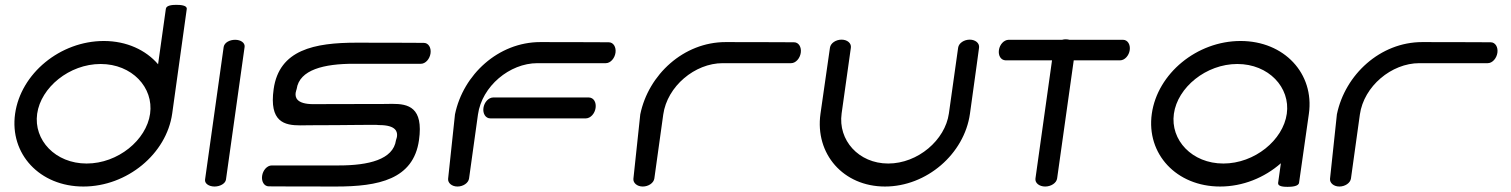

<svg xmlns="http://www.w3.org/2000/svg" viewBox="-20 -750 6077 772"><path d="M688.2 -730.5C672.8 -730.4 648.9 -728.8 646.9 -714.7L615.6 -491.6C566.7 -548.7 489.1 -585.2 397.6 -585.2C222 -585.2 63.4 -454.3 40.7 -292.6C18 -130.9 139.7 0 315.3 0C491 0 649.6 -131.3 672.4 -293.5L730.9 -713.7C733 -728.8 705.5 -730.6 688.2 -730.5ZM384.6 -492.7C510.4 -492.7 598.4 -398.4 583.5 -292.6C568.6 -186.8 454.2 -92.5 328.3 -92.5C202.5 -92.5 114.6 -186.8 129.4 -292.6C144.3 -398.4 258.7 -492.7 384.6 -492.7Z M963.6 -561.9C965.3 -577.8 948.2 -590 925.5 -590C903.3 -590 882.6 -578.9 879.4 -561.6C879.4 -561.2 804.5 -28.1 804.5 -28C802.2 -12.2 820 0 842.6 0C865.1 0 886.3 -12 888.6 -28Z M1241 -331.2C1169.4 -331 1166.4 -360.7 1168.9 -377.6C1170.1 -385.6 1172.4 -389 1172.8 -392C1183.8 -470.1 1283.6 -493.6 1402.2 -493.6C1513.7 -493.6 1672.2 -493.5 1672.2 -493.5C1691.1 -493.5 1708 -513.1 1711.1 -535.6C1714.3 -558.1 1702.9 -577.6 1684.1 -577.6C1684.1 -577.6 1575.7 -578.4 1414.1 -578.4C1243.9 -578.4 1102.6 -550.1 1080.3 -391.7C1061.7 -259.3 1123.7 -245.9 1187.5 -245.9C1200.7 -245.9 1213.9 -246.4 1226.5 -246.4C1380.5 -246.4 1495.1 -249.5 1503.2 -247.1L1504 -247.1C1575 -247.2 1578.5 -218.1 1576.2 -201.2C1575 -193 1572.6 -189.4 1572.2 -186.3C1561.2 -108.2 1461.4 -84.8 1342.8 -84.8C1231.3 -84.8 1072.8 -84.8 1072.8 -84.8C1053.9 -84.8 1037 -65.3 1033.9 -42.8C1030.7 -20.2 1042.1 -0.7 1060.9 -0.7C1060.9 -0.7 1169.3 0 1330.9 0C1501.1 0 1642.4 -28.2 1664.7 -186.7C1683.3 -319.1 1621.3 -332.5 1557.5 -332.4C1544.3 -332.4 1531.1 -331.9 1518.5 -331.9C1355.7 -331.9 1241 -331.2 1241 -331.2Z M2374.8 -316C2377.9 -338.2 2367.7 -357.4 2347.8 -358.1C2347.4 -358.2 1963.5 -358.1 1963.4 -358.1C1944.2 -358.1 1927 -338.6 1923.8 -316C1920.7 -293.5 1932.2 -274 1951.6 -274H2336C2354.7 -274.5 2371.6 -293.4 2374.8 -316ZM1866.7 -37.3C1870 -61.8 1887.2 -185.6 1901.8 -289.5C1917.8 -403.3 2029.2 -496 2140.8 -496C2255.4 -496 2415.9 -496 2415.9 -496C2434.8 -496 2451.6 -515.5 2454.8 -538C2458 -560.5 2446.6 -580 2427.7 -580C2427.7 -580 2318.8 -580.8 2152.7 -580.8C1983.7 -580.8 1842.5 -449.9 1809.5 -290.6L1809.4 -290.4L1809.4 -290.1C1809.3 -289.4 1782.7 -39.6 1781.8 -31.3C1780.1 -14.8 1796.4 0 1819.4 0C1842 0 1863.3 -13.9 1866 -32.3C1866.2 -34 1866.4 -35.6 1866.7 -37.3Z M2611.7 -37.3C2615 -61.8 2632.2 -185.6 2646.8 -289.5C2662.8 -403.3 2774.2 -496 2885.8 -496C3000.4 -496 3160.9 -496 3160.9 -496C3179.8 -496 3196.6 -515.5 3199.8 -538C3203 -560.5 3191.6 -580 3172.7 -580C3172.7 -580 3063.8 -580.8 2897.7 -580.8C2728.7 -580.8 2587.5 -449.9 2554.5 -290.6L2554.4 -290.4L2554.4 -290.1C2554.3 -289.4 2527.7 -39.6 2526.8 -31.3C2525.1 -14.8 2541.4 0 2564.4 0C2587 0 2608.3 -13.9 2611 -32.3C2611.2 -34 2611.4 -35.6 2611.7 -37.3Z M3879.1 -590.6C3856.5 -590.6 3835.1 -576.8 3832.5 -558.2C3832.5 -558.2 3810.7 -402.9 3795.3 -293.6C3780.3 -187 3670.8 -92.5 3551.4 -92.5C3431.9 -92.5 3349 -187 3364 -293.6C3379.3 -402.9 3401.2 -558.2 3401.2 -558.2C3403.8 -576.8 3386.2 -590.6 3363.7 -590.6C3341.1 -590.6 3319.7 -576.7 3317.1 -558.2C3317.1 -558.2 3301.4 -451.5 3279 -292.6C3256.3 -131.1 3370.8 0 3538.4 0C3705.9 0 3857.3 -131.1 3880 -292.6C3902.3 -451.5 3916.6 -558.2 3916.6 -558.2C3919.2 -576.7 3901.6 -590.6 3879.1 -590.6Z M3996.5 -548.7C3993.4 -526.9 4003.7 -508.1 4023.6 -507.3C4024.7 -507.2 4107.2 -507.3 4210 -507.3C4191 -371.9 4143.4 -32.4 4143.4 -32.4C4140.8 -14.1 4159 0 4182.4 0C4205.8 0 4227.9 -13.9 4230.5 -32.5L4297.3 -507.3C4397.3 -507.3 4483.7 -507.4 4483.7 -507.4C4502.4 -507.4 4519.4 -526.5 4522.5 -548.7C4525.6 -570.9 4514.2 -590 4495.3 -590H4280.1C4277 -590.9 4270.7 -592 4265.6 -592C4260.3 -592 4256 -591.5 4250.5 -590H4035.3C4016.5 -589.5 3999.6 -571 3996.5 -548.7Z M5242.8 -292.6C5265.5 -454.3 5143.7 -585.2 4968.1 -585.2C4792.5 -585.2 4634 -454.3 4611.2 -292.6C4588.5 -130.9 4710.3 0 4885.9 0C4977.2 0 5064 -35.5 5130.2 -93.6L5119.1 -14.5C5117.1 -0.2 5141.3 1.3 5157.1 1.3C5174.1 1.3 5201.2 -0.6 5203.3 -15.2ZM4955.1 -492.7C5081 -492.7 5168.9 -398.4 5154 -292.6C5139.2 -186.8 5024.7 -92.5 4898.9 -92.5C4773 -92.5 4685.1 -186.8 4700 -292.6C4714.8 -398.4 4829.3 -492.7 4955.1 -492.7Z M5412.7 -37.3C5416 -61.8 5433.2 -185.6 5447.8 -289.5C5463.8 -403.3 5575.2 -496 5686.8 -496C5801.4 -496 5961.9 -496 5961.9 -496C5980.8 -496 5997.6 -515.5 6000.8 -538C6004 -560.5 5992.6 -580 5973.7 -580C5973.7 -580 5864.8 -580.8 5698.7 -580.8C5529.7 -580.8 5388.5 -449.9 5355.5 -290.6L5355.4 -290.4L5355.4 -290.1C5355.3 -289.4 5328.7 -39.6 5327.8 -31.3C5326.1 -14.8 5342.4 0 5365.4 0C5388 0 5409.3 -13.9 5412 -32.3C5412.2 -34 5412.4 -35.6 5412.7 -37.3Z"/></svg>

Font: Hi.
Style: Bold
Weight: 400
Designer: Mew Too, Robert Jablonski
Foundry: Cannot Into Space Fonts
Version: Version 1.996